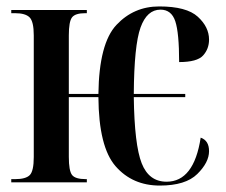

<svg xmlns="http://www.w3.org/2000/svg" viewBox="-20 -567 703 597"><path d="M477 10Q557 10 593.5 -26Q630 -62 630 -97Q630 -130 604 -139Q583 -2 498 -2Q443 -2 420.5 -59.5Q398 -117 396 -265H556V-275H396Q397 -426 417 -481.5Q437 -537 479 -537Q513 -537 525 -501Q537 -465 537 -374Q593 -374 611.5 -394.5Q630 -415 630 -444Q630 -483 595 -515Q560 -547 475 -547Q396 -547 342 -489.5Q288 -432 286 -275H194V-457Q194 -500 204 -513Q214 -526 245 -526H250V-536H15V-526H27Q59 -526 72 -513Q85 -500 85 -457V-79Q85 -35 72.5 -22.5Q60 -10 27 -10H15V0H250V-10H247Q214 -10 204 -23Q194 -36 194 -79V-265H286Q287 -110 339.5 -50Q392 10 477 10Z"/></svg>

Font: Noto Serif Display Condensed Semi
Style: Regular
Weight: 600
Width: 3
Designer: Monotype Design Team
Foundry: Monotype Imaging Inc.
Version: Version 1.900